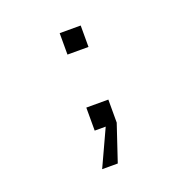

<svg xmlns="http://www.w3.org/2000/svg" viewBox="-120 -603 891 901"><g transform="rotate(-20 325.0 -152.0)"><path d="M269 0V-115H379V0L318 182H240L324 0ZM271 -379V-486H376V-379Z"/></g></svg>

Font: Azeret Mono Thin Light
Style: Regular
Weight: 300
Version: Version 1.002